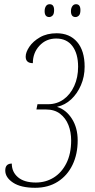

<svg xmlns="http://www.w3.org/2000/svg" viewBox="-20 -882 450 912"><path d="M147 10Q79 10 42 -14.5Q5 -39 5 -72Q5 -105 36 -105Q36 -65 65.5 -40Q95 -15 150 -15Q197 -15 235 -38.5Q273 -62 295.5 -107Q318 -152 318 -215Q318 -255 305 -288Q292 -321 265.5 -341.5Q239 -362 198 -362H153L158 -387H208Q250 -387 282 -410Q314 -433 332.5 -473.5Q351 -514 351 -565Q351 -627 324 -663Q297 -699 247 -699Q199 -699 167.5 -665Q136 -631 136 -582Q102 -582 102 -613Q102 -634 119.5 -660Q137 -686 170 -705Q203 -724 249 -724Q311 -724 346.5 -682.5Q382 -641 382 -565Q382 -518 364.5 -477.5Q347 -437 318 -410Q289 -383 252 -375V-374Q294 -361 321.5 -318Q349 -275 349 -215Q349 -150 324.5 -99Q300 -48 254.5 -19Q209 10 147 10ZM339 -801Q317 -801 317 -829Q317 -843 323.5 -852.5Q330 -862 341 -862Q362 -862 362 -834Q362 -815 354.5 -808Q347 -801 339 -801ZM214 -801Q192 -801 192 -829Q192 -843 198 -852.5Q204 -862 216 -862Q237 -862 237 -834Q237 -815 229.5 -808Q222 -801 214 -801Z"/></svg>

Font: Noto Serif ExtraCondensed Thin
Style: Italic
Weight: 100
Width: 2
Italic angle: -12°
Designer: Monotype Design Team
Foundry: Monotype Imaging Inc.
Version: Version 2.013